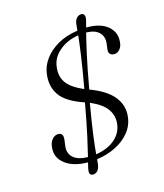

<svg xmlns="http://www.w3.org/2000/svg" viewBox="-151 -873 891 1040"><g transform="rotate(-20 294.5 -353.0)"><path d="M246.5 29.5Q235.5 67 207 67Q179 67 190 29Q192 22 194.8 14Q197.5 6 201 -4.5Q120.5 -12 77.5 -51.5Q34.5 -91 45 -145.5Q49 -172 64 -188Q79 -204 97 -204Q132 -204 122.5 -162L115.5 -130Q106.5 -91 130.5 -64.2Q154.5 -37.5 210.5 -31.5Q223 -67.5 243.8 -133.2Q264.5 -199 296.5 -315.5H296Q198.5 -358.5 169.2 -411.8Q140 -465 155 -530Q163.5 -572.5 194.8 -608.5Q226 -644.5 275.8 -667.8Q325.5 -691 391 -694.5Q393.5 -709.5 395.5 -719.8Q397.5 -730 399.5 -738Q404.5 -754.5 415.2 -763Q426 -771.5 438 -771.5Q449.5 -771.5 455 -763Q460.5 -754.5 456 -737Q453.5 -729.5 450 -719.2Q446.5 -709 441 -694.5Q521.5 -688 559 -649.5Q596.5 -611 586.5 -559Q583 -534.5 569.2 -520.5Q555.5 -506.5 539 -506.5Q522 -506.5 513.5 -516.5Q505 -526.5 509 -543.5L515.5 -573.5Q524 -612 502.8 -637.8Q481.5 -663.5 432 -669Q418.5 -631 396.5 -561.8Q374.5 -492.5 342 -372.5H343Q433.5 -329 467.5 -275.2Q501.5 -221.5 488 -161.5Q478.5 -115 445 -80.5Q411.5 -46 361.8 -26.2Q312 -6.5 253 -3.5Q251 7 249.5 15Q248 23 246.5 29.5ZM219 -551Q206.5 -500 228.2 -460.5Q250 -421 318 -384.5Q349 -499 364.2 -565.8Q379.5 -632.5 386.5 -669.5Q321.5 -664.5 275.5 -632Q229.5 -599.5 219 -551ZM419.5 -142Q430.5 -189.5 407.5 -230Q384.5 -270.5 320.5 -304Q291 -192.5 277.2 -129Q263.5 -65.5 257.5 -30.5Q321.5 -34.5 364.8 -64Q408 -93.5 419.5 -142Z"/></g></svg>

Font: Fraunces 9pt S050 Light
Style: Italic
Weight: 300
Italic angle: -16°
Version: Version 1.000; ttfautohint (v1.8.3)